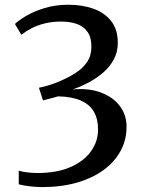

<svg xmlns="http://www.w3.org/2000/svg" viewBox="-20 -771 612 806"><path d="M156.9 14.4Q133.9 14.4 106.2 11.2Q78.5 8.1 58.7 2.7V-54.4Q76.1 -49.3 97.6 -47Q119 -44.7 137 -44.7Q218.6 -44.7 275.5 -69.5Q332.3 -94.3 361.9 -135.8Q391.6 -177.2 391.6 -227.5Q391.6 -271.6 374 -302.1Q356.4 -332.5 319.3 -348.9Q282.1 -365.3 223.5 -366.5Q218.9 -364.9 205.3 -361.2Q191.7 -357.6 178.3 -354.2Q164.9 -350.8 160.5 -349.5L143.4 -402.7Q163.3 -406.6 183.5 -412.7Q203.8 -418.8 222.3 -426.4Q262.8 -443.1 294.5 -462.9Q326.3 -482.8 344.8 -509.5Q363.3 -536.2 363.7 -572.7Q364.1 -613 347.9 -636.5Q331.7 -660.1 303.1 -670.3Q274.4 -680.5 237.3 -680.5Q198.5 -680.5 167.2 -672.5Q135.9 -664.6 111.8 -651.9Q87.7 -639.2 69.6 -624.9L42.7 -670.4Q58.1 -685.7 90.4 -704.6Q122.6 -723.5 167.8 -737.3Q213 -751.1 267.4 -751.1Q323.8 -751.1 370.8 -734.9Q417.9 -718.6 446.2 -683.3Q474.5 -648 474.5 -590.7Q474.5 -553.5 458.4 -522.9Q442.4 -492.2 415.1 -468.1Q387.9 -444 354.3 -425.9Q320.6 -407.9 285.2 -395.6Q353.4 -401.6 404 -382.5Q454.6 -363.3 482.7 -326.3Q510.8 -289.3 511.2 -241.3Q511.9 -186.2 487.2 -139.3Q462.5 -92.5 416 -58.2Q369.6 -23.9 304 -4.7Q238.4 14.4 156.9 14.4Z"/></svg>

Font: Merriweather 7pt Light
Style: Regular
Weight: 300
Designer: Eben Sorkin
Foundry: Eben Sorkin
Version: Version 2.200;gftools[0.9.31]